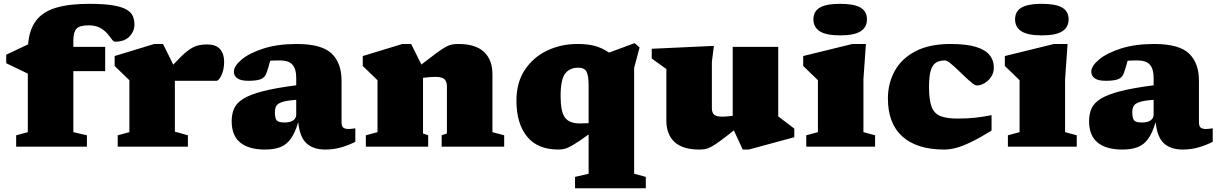

<svg xmlns="http://www.w3.org/2000/svg" viewBox="-20 -767 6370 1004"><path d="M363.5 -76 434.5 -59.5V0H64.5V-59.5L125.5 -76V-382L12.5 -436.5V-481L127 -535Q133 -612 168 -658.5Q203 -705 271.5 -726Q340 -747 447 -747Q524 -747 571 -739Q618 -731 642.2 -716.5Q666.5 -702 674.8 -682.2Q683 -662.5 683 -638.5Q683 -603.5 657 -576.2Q631 -549 582 -549Q573.5 -549 564.2 -562Q555 -575 540.8 -591.8Q526.5 -608.5 503.2 -621.5Q480 -634.5 443 -634.5Q396 -634.5 379.8 -616.5Q363.5 -598.5 363.5 -556V-522H530V-395H363.5Z M1062.5 -534.5Q1110 -534.5 1131 -509.8Q1152 -485 1152 -445Q1152 -403 1138 -373.8Q1124 -344.5 1112 -344.5H908Q899.5 -344.5 894.5 -344.5V-78.5L962.5 -59.5V0H595.5V-59.5L656.5 -76V-347.5L579.5 -422V-474L786.5 -537H832.5L886 -429Q929.5 -476 957.5 -498.2Q985.5 -520.5 1009 -527.5Q1032.5 -534.5 1062.5 -534.5Z M1838 -25.5Q1805 -8.5 1765.5 3.2Q1726 15 1681.5 15Q1617.5 15 1582.2 -18Q1547 -51 1539.5 -128.5Q1523 -72.5 1500.5 -41.2Q1478 -10 1445.2 2.5Q1412.5 15 1365.5 15Q1281 15 1236.2 -21.5Q1191.5 -58 1191.5 -133.5Q1191.5 -170.5 1204 -199.2Q1216.5 -228 1251.8 -250.2Q1287 -272.5 1353.8 -289.8Q1420.5 -307 1529 -321V-361Q1529 -406.5 1509.2 -428.8Q1489.5 -451 1444 -451Q1426.5 -451 1414.2 -450.5Q1402 -450 1393 -449.5Q1384 -414.5 1373.5 -385.5Q1365 -361 1343.2 -352.8Q1321.5 -344.5 1278.5 -344.5Q1239 -344.5 1221 -357.5Q1203 -370.5 1203 -392Q1203 -421.5 1243 -455.2Q1283 -489 1357 -513Q1431 -537 1532 -537Q1661.5 -537 1713.8 -487.5Q1766 -438 1766 -345.5V-128.5Q1766 -107 1775 -99.8Q1784 -92.5 1802.5 -92.5Q1815.5 -92.5 1838 -96ZM1417.5 -180Q1417.5 -149 1426.5 -137.8Q1435.5 -126.5 1468.5 -126.5Q1498 -126.5 1513.5 -137.8Q1529 -149 1529 -168V-245Q1481 -241.5 1457 -234Q1433 -226.5 1425.2 -213.8Q1417.5 -201 1417.5 -180Z M2289.5 -59.5 2317 -69V-315.5Q2317 -339.5 2304.8 -352.2Q2292.5 -365 2257 -365Q2227.5 -365 2192 -360V-69L2219 -59.5V0H1893V-59.5L1954 -76V-347.5L1877 -422V-474L2084 -537H2130L2183.5 -429.5Q2233.5 -468.5 2263.5 -490.5Q2293.5 -512.5 2311.8 -522.2Q2330 -532 2344.2 -534.5Q2358.5 -537 2377 -537Q2467 -537 2511 -495.5Q2555 -454 2555 -379.5V-76L2616.5 -59.5V0H2289.5Z M3357 158V217.5H2987V158L3058 141.5V-64Q3007 -27 2979.2 -10.5Q2951.5 6 2935 10.5Q2918.5 15 2900.5 15Q2790.5 15 2735.5 -53.5Q2680.5 -122 2680.5 -241Q2680.5 -335 2724.2 -401.2Q2768 -467.5 2840.5 -502.2Q2913 -537 2999 -537Q3051 -537 3088.5 -527.5Q3126 -518 3165 -492L3298.5 -541.5L3324.5 -519L3296 -411.5V141.5ZM2911.5 -264Q2911.5 -183 2934.2 -152.2Q2957 -121.5 3012.5 -121.5Q3031 -121.5 3058 -123V-320Q3058 -372 3046.8 -392.5Q3035.5 -413 3003.5 -413Q2959.5 -413 2935.5 -382.5Q2911.5 -352 2911.5 -264Z M3702.5 -201.5Q3702.5 -177.5 3714.5 -167.2Q3726.5 -157 3756.5 -157Q3766.5 -157 3780.5 -158Q3794.5 -159 3811.5 -161.5V-522H4049.5V-158.5L4133.5 -94.5V-49.5L3895.5 15H3864L3817.5 -85Q3771.5 -48.5 3743.2 -28Q3715 -7.5 3697.5 1.5Q3680 10.5 3666.5 12.8Q3653 15 3635.5 15Q3549.5 15 3507 -24.8Q3464.5 -64.5 3464.5 -136V-406L3388 -461V-512L3713 -527L3702.5 -443Z M4373.5 -582Q4300.5 -582 4267 -603.2Q4233.5 -624.5 4233.5 -666Q4233.5 -707.5 4267 -727.2Q4300.5 -747 4373.5 -747Q4446.5 -747 4480 -727.2Q4513.5 -707.5 4513.5 -666Q4513.5 -624.5 4480 -603.2Q4446.5 -582 4373.5 -582ZM4508 -537 4495 -352V-76L4556 -59.5V0H4196V-59.5L4257 -76V-347.5Q4249 -355.5 4226 -377.8Q4203 -400 4180 -422V-474L4437 -537Z M4950 -537Q5034.5 -537 5084 -521.5Q5133.5 -506 5155.2 -478.5Q5177 -451 5177 -414.5Q5177 -385 5162 -363.8Q5147 -342.5 5126.5 -331.2Q5106 -320 5088.5 -320Q5079.5 -320 5062.8 -333.2Q5046 -346.5 5025.8 -366Q5005.5 -385.5 4985 -405Q4964.5 -424.5 4947.5 -437.8Q4930.5 -451 4920.5 -451Q4893.5 -451 4875 -439.8Q4856.5 -428.5 4847.2 -398.8Q4838 -369 4838 -313Q4838 -246 4851 -210Q4864 -174 4896.5 -160.5Q4929 -147 4987.5 -147Q5040.5 -147 5082.2 -151.8Q5124 -156.5 5165 -165V-84Q5101.5 -45 5056.5 -23.5Q5011.5 -2 4978.8 6.5Q4946 15 4917.5 15Q4775 15 4699 -53Q4623 -121 4623 -252Q4623 -331.5 4658.8 -396.2Q4694.5 -461 4767.2 -499Q4840 -537 4950 -537Z M5428 -582Q5355 -582 5321.5 -603.2Q5288 -624.5 5288 -666Q5288 -707.5 5321.5 -727.2Q5355 -747 5428 -747Q5501 -747 5534.5 -727.2Q5568 -707.5 5568 -666Q5568 -624.5 5534.5 -603.2Q5501 -582 5428 -582ZM5562.5 -537 5549.5 -352V-76L5610.5 -59.5V0H5250.5V-59.5L5311.5 -76V-347.5Q5303.5 -355.5 5280.5 -377.8Q5257.5 -400 5234.5 -422V-474L5491.5 -537Z M6321.5 -25.5Q6288.5 -8.5 6249 3.2Q6209.5 15 6165 15Q6101 15 6065.8 -18Q6030.5 -51 6023 -128.5Q6006.5 -72.5 5984 -41.2Q5961.5 -10 5928.8 2.5Q5896 15 5849 15Q5764.5 15 5719.8 -21.5Q5675 -58 5675 -133.5Q5675 -170.5 5687.5 -199.2Q5700 -228 5735.2 -250.2Q5770.5 -272.5 5837.2 -289.8Q5904 -307 6012.5 -321V-361Q6012.5 -406.5 5992.8 -428.8Q5973 -451 5927.5 -451Q5910 -451 5897.8 -450.5Q5885.5 -450 5876.5 -449.5Q5867.5 -414.5 5857 -385.5Q5848.5 -361 5826.8 -352.8Q5805 -344.5 5762 -344.5Q5722.5 -344.5 5704.5 -357.5Q5686.5 -370.5 5686.5 -392Q5686.5 -421.5 5726.5 -455.2Q5766.5 -489 5840.5 -513Q5914.5 -537 6015.5 -537Q6145 -537 6197.2 -487.5Q6249.5 -438 6249.5 -345.5V-128.5Q6249.5 -107 6258.5 -99.8Q6267.5 -92.5 6286 -92.5Q6299 -92.5 6321.5 -96ZM5901 -180Q5901 -149 5910 -137.8Q5919 -126.5 5952 -126.5Q5981.5 -126.5 5997 -137.8Q6012.5 -149 6012.5 -168V-245Q5964.5 -241.5 5940.5 -234Q5916.5 -226.5 5908.8 -213.8Q5901 -201 5901 -180Z"/></svg>

Font: Newsreader 6pt ExtraBold
Style: Regular
Weight: 800
Designer: Hugues Gentile
Foundry: Production Type
Version: Version 1.003; ttfautohint (v1.8.3)